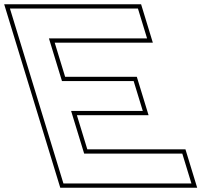

<svg xmlns="http://www.w3.org/2000/svg" viewBox="-232 -810 945 900"><path d="M344.6 -770H414.6L457.4 -630H387.4H-2.6L58.5 -430H324.5H394.5L437.3 -290H367.3H101.3L162.5 -90H552.5H622.5L665.3 50H595.3H135.3H65.3L43.9 -20L-38.7 -290L-81.5 -430L-164 -700L-185.4 -770H-115.4ZM429.4 -790H-212.4L50.5 70H692.3L637.3 -110H177.3L128.4 -270H464.4L409.3 -450H73.3L24.4 -610H484.4Z"/></svg>

Font: Nordica Plus
Style: NordicaClassicRgOpOblOl
Weight: 500
Version: Version 1.01